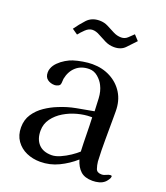

<svg xmlns="http://www.w3.org/2000/svg" viewBox="-138 -851 821 947"><g transform="rotate(20 272.0 -377.5)"><path d="M355 -116Q353 -160 352.5 -205Q352 -250 350 -294H341Q310 -294 274 -284.5Q238 -275 206 -256Q174 -237 153.5 -209Q133 -181 133 -145Q133 -101 156.5 -75.5Q180 -50 225 -50Q245 -50 270 -61Q295 -72 318 -87.5Q341 -103 355 -116ZM540 -52Q540 -45 533.5 -35.5Q527 -26 522 -21Q509 -9 492 -4.5Q475 0 458 0Q417 0 395 -20Q373 -40 362 -77Q325 -44 279.5 -22Q234 0 183 0Q144 0 111 -14.5Q78 -29 57.5 -58Q37 -87 37 -128Q37 -168 57 -198Q77 -228 108 -249Q139 -270 172 -283Q215 -301 260.5 -309.5Q306 -318 351 -326Q350 -356 348 -393Q346 -430 332 -457Q322 -478 301.5 -495.5Q281 -513 256 -513Q214 -513 187 -489Q160 -465 152 -424Q151 -417 151 -409Q151 -401 149 -395Q147 -388 137.5 -384Q128 -380 121 -380Q99 -380 83.5 -391.5Q68 -403 68 -427Q68 -440 72 -449Q78 -466 93.5 -481.5Q109 -497 128.5 -508.5Q148 -520 164 -525Q186 -532 213 -536.5Q240 -541 262 -541Q315 -541 357.5 -518.5Q400 -496 424.5 -456Q449 -416 449 -361V-330Q449 -272 448.5 -214.5Q448 -157 451 -99Q453 -80 459 -62.5Q465 -45 489 -45Q501 -45 512.5 -51Q524 -57 533 -57Q540 -57 540 -52ZM433 -724Q411 -701 390 -678.5Q369 -656 332 -656Q307 -656 284.5 -667Q262 -678 242.5 -689Q223 -700 205 -700Q186 -700 168.5 -683Q151 -666 140 -652L111 -672Q132 -702 156.5 -728.5Q181 -755 222 -755Q246 -755 266.5 -744.5Q287 -734 307 -723.5Q327 -713 349 -713Q368 -713 382 -726Q396 -739 408 -751Z"/></g></svg>

Font: Kaisei Tokumin Medium
Style: Regular
Weight: 500
Designer: Font-Kai,
Foundry: KAZUO KANAI
Version: Version 5.003